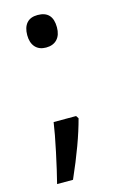

<svg xmlns="http://www.w3.org/2000/svg" viewBox="-108 -598 484 774"><g transform="rotate(-15 134.0 -210.5)"><path d="M175.8 -116.2 183.1 -105Q157.7 -7.8 97.2 128.9H30.8Q43.9 78.1 59.8 3.4Q75.7 -71.3 82 -116.2ZM69.8 -481.9Q69.8 -514.2 85.2 -532Q100.6 -549.8 130.9 -549.8Q193.8 -549.8 193.8 -481.9Q193.8 -449.7 177.2 -431.9Q160.6 -414.1 130.9 -414.1Q102.1 -414.1 85.9 -432.1Q69.8 -450.2 69.8 -481.9Z"/></g></svg>

Font: Noto Sans Historic
Style: Regular
Weight: 400
Designer: Monotype Design Team
Foundry: Monotype Imaging Inc.
Version: Version 0.71 uh